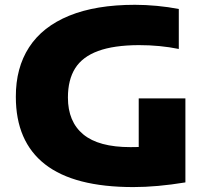

<svg xmlns="http://www.w3.org/2000/svg" viewBox="-20 -770 866 800"><path d="M752.5 -360V-10Q634 9.5 535.5 9.5Q289 9.5 167.5 -85.5Q46 -180.5 46 -366.5Q45.5 -487 101.2 -573Q157 -659 268.2 -704.5Q379.5 -750 542.5 -750Q586.5 -750 634.2 -745.5Q682 -741 725 -732.5V-566Q647 -582 558 -582Q454 -581.5 388.8 -557.5Q323.5 -533.5 293.2 -485.5Q263 -437.5 263 -363.5Q263 -263 327 -210Q391 -157 523.5 -157Q546.5 -157 558 -157.5V-360Z"/></svg>

Font: Encode Sans Expanded ExtraBold
Style: Regular
Weight: 800
Width: 7
Designer: Multiple Designers
Foundry: Impallari Type
Version: Version 2.000